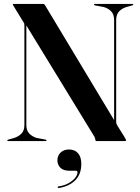

<svg xmlns="http://www.w3.org/2000/svg" viewBox="-20 -720 714 980"><path d="M217.5 -3.5Q217.5 -2 216.5 -1Q215.5 0 213 0H21.5Q19 0 18 -1Q17 -2 17 -3.5Q17 -5.5 22.5 -7.5L52.5 -16Q74.5 -23 89.5 -38.2Q104.5 -53.5 104.5 -82V-589Q104.5 -596 103.8 -599.5Q103 -603 97.5 -610.5L51 -686.5Q49 -690.5 47 -693.5Q45 -696.5 45 -698Q45 -699.5 46 -699.8Q47 -700 49.5 -700H201Q204.5 -700 206.8 -697.5Q209 -695 212.5 -689L570 -94.5L562.5 -79V-618Q562.5 -646.5 547.5 -662Q532.5 -677.5 510 -684L465 -692.5Q459.5 -694.5 459.5 -696.5Q459.5 -698 460.8 -699Q462 -700 464 -700H655.5Q658 -700 659.2 -699Q660.5 -698 660.5 -696.5Q660.5 -694.5 655 -692.5L625 -684Q603 -677.5 588 -662Q573 -646.5 573 -618V-98.5Q573 -92.5 574.8 -87.8Q576.5 -83 579 -79L614.5 -22Q620 -13 621.8 -9Q623.5 -5 623.5 -3Q623.5 -2 622.2 -1Q621 0 617.5 0H474Q466.5 0 466.5 -7.5Q466.5 -10 465.2 -14.2Q464 -18.5 462 -22L94 -623.5L114.5 -624V-81.5Q114.5 -53.5 129.5 -38.2Q144.5 -23 166.5 -16L212.5 -7.5Q217.5 -5.5 217.5 -3.5ZM335 151.5Q302.5 151.5 287.8 135.8Q273 120 273 99Q273 74 289.5 58.5Q306 43 332.5 43Q361.5 43 378.2 62Q395 81 395 117Q395 169 364.2 200Q333.5 231 281 239.5Q278 240 276.5 239.2Q275 238.5 274.5 236.5Q274 235 275 233.5Q276 232 278 231.5Q308 227.5 330 215Q352 202.5 363.8 187.5Q375.5 172.5 375.5 160Q375.5 151.5 367.5 151.5Z"/></svg>

Font: Fraunces 120pt SemiBold
Style: Regular
Weight: 600
Version: Version 1.000;[b76b70a41]